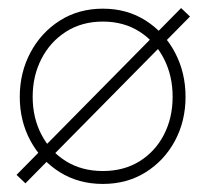

<svg xmlns="http://www.w3.org/2000/svg" viewBox="-20 -444 529 476"><path d="M429 -424 451 -403 43 10.5 21 -10.5ZM235 12Q175 12 128.5 -17Q82 -46 55.5 -95Q29 -144 29 -204Q29 -264 55.5 -313.8Q82 -363.5 128.5 -393Q175 -422.5 235 -422.5Q295 -422.5 341.2 -393Q387.5 -363.5 413.8 -313.8Q440 -264 440 -204Q440 -144 413.8 -95Q387.5 -46 341.2 -17Q295 12 235 12ZM235 -20Q287 -20 326 -44.2Q365 -68.5 386.5 -110.2Q408 -152 408 -204Q408 -256 386.5 -298.2Q365 -340.5 326 -365.5Q287 -390.5 235 -390.5Q183 -390.5 143.8 -365.5Q104.5 -340.5 82.8 -298.2Q61 -256 61 -204Q61 -152 82.8 -110.2Q104.5 -68.5 143.8 -44.2Q183 -20 235 -20Z"/></svg>

Font: League Spartan Thin
Style: Regular
Weight: 100
Foundry: The League of Moveable Type
Version: Version 2.002